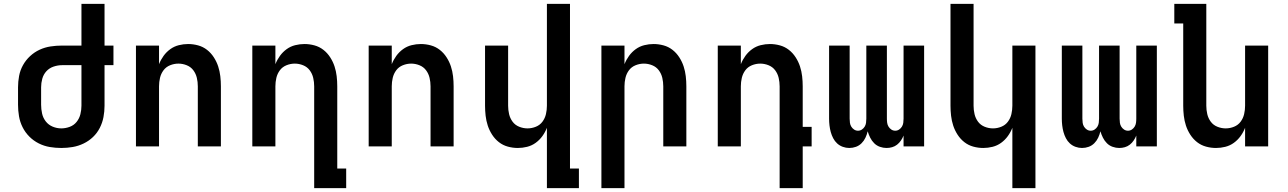

<svg xmlns="http://www.w3.org/2000/svg" viewBox="-20 -755 6640 990"><path d="M296 8Q266 8 236.5 3Q207 -2 180 -15.5Q153 -29 131.5 -50.5Q110 -72 96.5 -99Q83 -126 78 -155.5Q73 -185 73 -215V-305Q73 -334 78.5 -363.5Q84 -393 98.5 -419Q113 -445 135 -465.5Q157 -486 184 -498.5Q211 -511 240.5 -515.5Q270 -520 300 -520H400V-735H519V-520H565V-419H519V-210Q519 -180 513.5 -151Q508 -122 494.5 -95.5Q481 -69 459.5 -48.5Q438 -28 411 -15Q384 -2 355 3Q326 8 296 8ZM296 -93Q318 -93 339.5 -101Q361 -109 375 -126.5Q389 -144 394.5 -166Q400 -188 400 -210V-419H300Q278 -419 256 -411.5Q234 -404 219 -387.5Q204 -371 198 -349Q192 -327 192 -305V-215Q192 -192 197 -169.5Q202 -147 216 -129Q230 -111 251.5 -102Q273 -93 296 -93Z M681 0V-520H800V-424Q809 -447 823.5 -467Q838 -487 858 -501.5Q878 -516 902 -522Q926 -528 950 -528Q976 -528 1001.5 -521Q1027 -514 1047.5 -498Q1068 -482 1082.5 -459.5Q1097 -437 1105 -412.5Q1113 -388 1116 -362Q1119 -336 1119 -310V0H1000V-310Q1000 -332 995 -353.5Q990 -375 977 -392.5Q964 -410 943 -418.5Q922 -427 900 -427Q878 -427 857 -418.5Q836 -410 823 -392.5Q810 -375 805 -353.5Q800 -332 800 -310V0Z M1600 215V-310Q1600 -332 1595 -353.5Q1590 -375 1577 -392.5Q1564 -410 1543 -418.5Q1522 -427 1500 -427Q1478 -427 1457 -418.5Q1436 -410 1423 -392.5Q1410 -375 1405 -353.5Q1400 -332 1400 -310V0H1281V-520H1400V-424Q1409 -447 1423.5 -467Q1438 -487 1458 -501.5Q1478 -516 1502 -522Q1526 -528 1550 -528Q1576 -528 1601.5 -521Q1627 -514 1647.5 -498Q1668 -482 1682.5 -459.5Q1697 -437 1705 -412.5Q1713 -388 1716 -362Q1719 -336 1719 -310V114H1765V215Z M1881 0V-520H2000V-424Q2009 -447 2023.5 -467Q2038 -487 2058 -501.5Q2078 -516 2102 -522Q2126 -528 2150 -528Q2176 -528 2201.5 -521Q2227 -514 2247.5 -498Q2268 -482 2282.5 -459.5Q2297 -437 2305 -412.5Q2313 -388 2316 -362Q2319 -336 2319 -310V0H2200V-310Q2200 -332 2195 -353.5Q2190 -375 2177 -392.5Q2164 -410 2143 -418.5Q2122 -427 2100 -427Q2078 -427 2057 -418.5Q2036 -410 2023 -392.5Q2010 -375 2005 -353.5Q2000 -332 2000 -310V0Z M2800 215V-96Q2791 -73 2776.5 -53Q2762 -33 2742 -18.5Q2722 -4 2698 2Q2674 8 2650 8Q2624 8 2598.5 1Q2573 -6 2552.5 -22Q2532 -38 2517.5 -60.5Q2503 -83 2495 -107.5Q2487 -132 2484 -158Q2481 -184 2481 -210V-520H2600V-210Q2600 -188 2605 -166.5Q2610 -145 2623 -127.5Q2636 -110 2657 -101.5Q2678 -93 2700 -93Q2722 -93 2743 -101.5Q2764 -110 2777 -127.5Q2790 -145 2795 -166.5Q2800 -188 2800 -210V-735H2919V114H2965V215Z M3081 215V-520H3200V-424Q3209 -447 3223.5 -467Q3238 -487 3258 -501.5Q3278 -516 3302 -522Q3326 -528 3350 -528Q3376 -528 3401.5 -521Q3427 -514 3447.5 -498Q3468 -482 3482.5 -459.5Q3497 -437 3505 -412.5Q3513 -388 3516 -362Q3519 -336 3519 -310V0H3400V-310Q3400 -332 3395 -353.5Q3390 -375 3377 -392.5Q3364 -410 3343 -418.5Q3322 -427 3300 -427Q3278 -427 3257 -418.5Q3236 -410 3223 -392.5Q3210 -375 3205 -353.5Q3200 -332 3200 -310V215Z M4000 215V-310Q4000 -332 3995 -353.5Q3990 -375 3977 -392.5Q3964 -410 3943 -418.5Q3922 -427 3900 -427Q3878 -427 3857 -418.5Q3836 -410 3823 -392.5Q3810 -375 3805 -353.5Q3800 -332 3800 -310V0H3681V-520H3800V-424Q3809 -447 3823.5 -467Q3838 -487 3858 -501.5Q3878 -516 3902 -522Q3926 -528 3950 -528Q3976 -528 4001.5 -521Q4027 -514 4047.5 -498Q4068 -482 4082.5 -459.5Q4097 -437 4105 -412.5Q4113 -388 4116 -362Q4119 -336 4119 -310V-101H4165V0H4119V215Z M4551 8Q4534 8 4517 2Q4500 -4 4487.5 -16.5Q4475 -29 4467 -45Q4459 -61 4454 -78Q4450 -61 4442.5 -45Q4435 -29 4422.5 -16.5Q4410 -4 4393.5 2Q4377 8 4359 8Q4342 8 4325.5 2Q4309 -4 4296.5 -15.5Q4284 -27 4276 -42.5Q4268 -58 4263.5 -74.5Q4259 -91 4257 -108.5Q4255 -126 4255 -143V-520H4361V-143Q4361 -132 4362.5 -121.5Q4364 -111 4369.5 -102Q4375 -93 4384 -87Q4393 -81 4404 -81Q4415 -81 4424 -87Q4433 -93 4438.5 -102Q4444 -111 4445.5 -121.5Q4447 -132 4447 -143V-520H4553V-143Q4553 -132 4554.5 -121.5Q4556 -111 4561.5 -102Q4567 -93 4576 -87Q4585 -81 4596 -81Q4607 -81 4616 -87Q4625 -93 4630.5 -102Q4636 -111 4637.5 -121.5Q4639 -132 4639 -143V-520H4745V0H4639V-56Q4634 -43 4625.5 -30.5Q4617 -18 4605.5 -9Q4594 0 4580 4Q4566 8 4551 8Z M5200 215V-96Q5191 -73 5176.5 -53Q5162 -33 5142 -18.5Q5122 -4 5098 2Q5074 8 5050 8Q5024 8 4998.5 1Q4973 -6 4952.5 -22Q4932 -38 4917.5 -60.5Q4903 -83 4895 -107.5Q4887 -132 4884 -158Q4881 -184 4881 -210V-735H5000V-210Q5000 -188 5005 -166.5Q5010 -145 5023 -127.5Q5036 -110 5057 -101.5Q5078 -93 5100 -93Q5122 -93 5143 -101.5Q5164 -110 5177 -127.5Q5190 -145 5195 -166.5Q5200 -188 5200 -210V-520H5319V215Z M5751 8Q5734 8 5717 2Q5700 -4 5687.5 -16.5Q5675 -29 5667 -45Q5659 -61 5654 -78Q5650 -61 5642.5 -45Q5635 -29 5622.5 -16.5Q5610 -4 5593.5 2Q5577 8 5559 8Q5542 8 5525.5 2Q5509 -4 5496.5 -15.5Q5484 -27 5476 -42.5Q5468 -58 5463.5 -74.5Q5459 -91 5457 -108.5Q5455 -126 5455 -143V-520H5561V-143Q5561 -132 5562.5 -121.5Q5564 -111 5569.5 -102Q5575 -93 5584 -87Q5593 -81 5604 -81Q5615 -81 5624 -87Q5633 -93 5638.5 -102Q5644 -111 5645.5 -121.5Q5647 -132 5647 -143V-520H5753V-143Q5753 -132 5754.5 -121.5Q5756 -111 5761.5 -102Q5767 -93 5776 -87Q5785 -81 5796 -81Q5807 -81 5816 -87Q5825 -93 5830.5 -102Q5836 -111 5837.5 -121.5Q5839 -132 5839 -143V-520H5945V0H5839V-56Q5834 -43 5825.5 -30.5Q5817 -18 5805.5 -9Q5794 0 5780 4Q5766 8 5751 8Z M6250 8Q6224 8 6198.5 1Q6173 -6 6152.5 -22Q6132 -38 6117.5 -60.5Q6103 -83 6095 -107.5Q6087 -132 6084 -158Q6081 -184 6081 -210V-634H6035V-735H6200V-210Q6200 -188 6205 -166.5Q6210 -145 6223 -127.5Q6236 -110 6257 -101.5Q6278 -93 6300 -93Q6322 -93 6343 -101.5Q6364 -110 6377 -127.5Q6390 -145 6395 -166.5Q6400 -188 6400 -210V-520H6519V0H6400V-96Q6391 -73 6376.5 -53Q6362 -33 6342 -18.5Q6322 -4 6298 2Q6274 8 6250 8Z"/></svg>

Font: Iosevka Extended
Style: Bold
Weight: 700
Width: 7
Monospace: yes
Designer: Belleve Invis
Foundry: Belleve Invis
Version: Version 32.5.0; ttfautohint (v1.8.4)